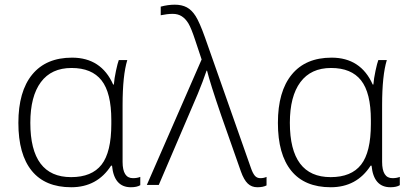

<svg xmlns="http://www.w3.org/2000/svg" viewBox="-20 -786 1733 816"><path d="M286.1 -541Q410.2 -541 460.9 -426.8H463.9Q465.8 -452.1 472.9 -485.1Q480 -518.1 484.9 -530.8H521Q501 -465.3 501 -339.8V-98.1Q501 -28.8 544.9 -28.8Q563 -28.8 576.2 -34.2V1Q562 9.8 536.1 9.8Q464.8 9.8 456.1 -82H452.1Q393.1 9.8 282.7 9.8Q171.9 9.8 115 -60.1Q58.1 -129.9 58.1 -263.7Q58.1 -397.5 116.9 -469.2Q175.8 -541 286.1 -541ZM282.2 -33.2Q370.1 -33.2 411.6 -86.2Q453.1 -139.2 453.1 -258.8V-275.9Q453.1 -391.6 411.6 -444.3Q370.1 -497.1 284.2 -497.1Q198.2 -497.1 153.6 -436.8Q108.9 -376.5 108.9 -264.2Q108.9 -33.2 282.2 -33.2Z M663.1 -721.2V-757.8Q693.8 -766.1 723.1 -766.1Q752.4 -766.1 773.7 -754.9Q794.9 -743.7 811.5 -717.5Q828.1 -691.4 851.1 -627L1046.9 -70.8Q1054.2 -49.8 1063 -39.3Q1071.8 -28.8 1086.4 -28.8Q1101.1 -28.8 1112.8 -34.2V2Q1098.1 9.8 1073.7 9.8Q1049.3 9.8 1033 -5.9Q1016.6 -21.5 1003.9 -57.1L919.9 -295.9Q873 -432.6 859.9 -485.8H857.9Q842.3 -439.5 820.6 -387.2Q798.8 -335 654.8 0H604L836.9 -533.2L810.1 -613.8Q793 -666 780.8 -686.3Q768.6 -706.5 752.4 -716.8Q736.3 -727.1 713.9 -727.1Q691.4 -727.1 663.1 -721.2Z M1389.2 -541Q1513.2 -541 1564 -426.8H1566.9Q1568.8 -452.1 1575.9 -485.1Q1583 -518.1 1587.9 -530.8H1624Q1604 -465.3 1604 -339.8V-98.1Q1604 -28.8 1647.9 -28.8Q1666 -28.8 1679.2 -34.2V1Q1665 9.8 1639.2 9.8Q1567.9 9.8 1559.1 -82H1555.2Q1496.1 9.8 1385.7 9.8Q1274.9 9.8 1218 -60.1Q1161.1 -129.9 1161.1 -263.7Q1161.1 -397.5 1220 -469.2Q1278.8 -541 1389.2 -541ZM1385.3 -33.2Q1473.1 -33.2 1514.6 -86.2Q1556.2 -139.2 1556.2 -258.8V-275.9Q1556.2 -391.6 1514.6 -444.3Q1473.1 -497.1 1387.2 -497.1Q1301.3 -497.1 1256.6 -436.8Q1211.9 -376.5 1211.9 -264.2Q1211.9 -33.2 1385.3 -33.2Z"/></svg>

Font: OpenSans-Light
Style: Regular
Weight: 300
Foundry: Ascender Corporation
Version: Version 1.10